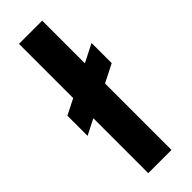

<svg xmlns="http://www.w3.org/2000/svg" viewBox="-243 -734 754 754"><g transform="rotate(-45 134.5 -357.0)"><path d="M269 -517V-405L194 -367V2H65V-303L0 -270V-382L65 -415V-716H194V-479Z"/></g></svg>

Font: Techna Sans
Style: Regular
Weight: 400
Designer: Carl Enlund
Version: Version 1.003